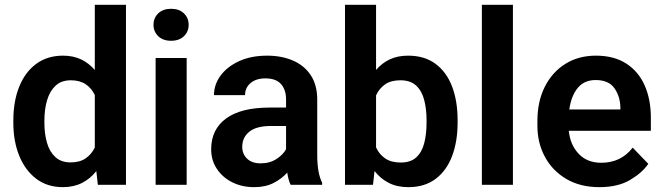

<svg xmlns="http://www.w3.org/2000/svg" viewBox="-20 -770 2760 800"><path d="M35.6 -257.8V-268.1Q35.6 -348.6 60.3 -409.4Q85 -470.2 131.3 -504.2Q177.7 -538.1 242.7 -538.1Q285.2 -538.1 317.9 -522.5Q350.6 -506.8 375 -478.5V-750H504.9V0H387.7L381.3 -57.1Q356.4 -25.4 321.8 -7.8Q287.1 9.8 241.7 9.8Q177.2 9.8 131.1 -25.1Q85 -60.1 60.3 -120.6Q35.6 -181.2 35.6 -257.8ZM165 -268.1V-257.8Q165 -212.4 175.8 -175Q186.5 -137.7 210.7 -115.5Q234.9 -93.3 274.4 -93.3Q312 -93.3 336.7 -110.1Q361.3 -127 375 -155.3V-374Q361.3 -402.8 336.7 -419.2Q312 -435.5 275.4 -435.5Q235.8 -435.5 211.7 -413.1Q187.5 -390.6 176.3 -352.8Q165 -314.9 165 -268.1Z M619.6 -666.5Q619.6 -695.3 639.4 -714.4Q659.2 -733.4 692.9 -733.4Q726.6 -733.4 746.3 -714.4Q766.1 -695.3 766.1 -666.5Q766.1 -638.2 746.3 -619.1Q726.6 -600.1 692.9 -600.1Q659.2 -600.1 639.4 -619.1Q619.6 -638.2 619.6 -666.5ZM757.8 -528.3V0H628.4V-528.3Z M1190.9 0Q1181.6 -19 1176.8 -50.8Q1154.8 -25.9 1120.8 -8.1Q1086.9 9.8 1039.1 9.8Q987.8 9.8 947.3 -10.7Q906.7 -31.2 883.3 -66.9Q859.9 -102.5 859.9 -147.9Q859.9 -231 922.1 -276.4Q984.4 -321.8 1103 -321.8H1171.9V-356Q1171.9 -396 1150.9 -419.7Q1129.9 -443.4 1085.9 -443.4Q1046.9 -443.4 1023.9 -423.8Q1001 -404.3 1001 -373.5H871.6Q871.6 -417.5 898.9 -454.8Q926.3 -492.2 976.1 -515.1Q1025.9 -538.1 1093.3 -538.1Q1153.3 -538.1 1200.4 -517.8Q1247.6 -497.6 1274.7 -456.8Q1301.8 -416 1301.8 -355V-124.5Q1301.8 -48.8 1322.3 -8.3V0ZM1065.4 -89.4Q1104.5 -89.4 1132.3 -107.7Q1160.2 -126 1171.9 -148.4V-245.1H1109.4Q1048.3 -245.1 1018.8 -221.2Q989.3 -197.3 989.3 -158.2Q989.3 -128.4 1009.5 -108.9Q1029.8 -89.4 1065.4 -89.4Z M1886.7 -269.5V-259.3Q1886.7 -180.7 1863.8 -119.9Q1840.8 -59.1 1795.2 -24.7Q1749.5 9.8 1681.2 9.8Q1634.3 9.8 1599.6 -8.1Q1564.9 -25.9 1540.5 -57.6L1534.2 0H1417.5V-750H1546.9V-478.5Q1570.8 -506.8 1603.8 -522.5Q1636.7 -538.1 1680.2 -538.1Q1749 -538.1 1794.9 -503.9Q1840.8 -469.7 1863.8 -409.2Q1886.7 -348.6 1886.7 -269.5ZM1757.3 -259.3V-269.5Q1757.3 -314.5 1747.8 -352.3Q1738.3 -390.1 1714.6 -412.8Q1690.9 -435.5 1648.4 -435.5Q1608.9 -435.5 1584.5 -418.5Q1560.1 -401.4 1546.9 -372.6V-155.8Q1560.1 -127 1585 -109.9Q1609.9 -92.8 1649.4 -92.8Q1691.4 -92.8 1714.8 -114.7Q1738.3 -136.7 1747.8 -174.3Q1757.3 -211.9 1757.3 -259.3Z M2117.2 -750V0H1987.8V-750Z M2477.5 9.8Q2397.5 9.8 2339.6 -24.4Q2281.7 -58.6 2250.5 -116.5Q2219.2 -174.3 2219.2 -246.1V-265.6Q2219.2 -347.2 2250 -408.4Q2280.8 -469.7 2335.7 -503.9Q2390.6 -538.1 2462.9 -538.1Q2538.1 -538.1 2589.1 -505.4Q2640.1 -472.7 2666 -414.3Q2691.9 -356 2691.9 -279.3V-225.1H2350.1Q2355.5 -167 2390.9 -129.4Q2426.3 -91.8 2485.4 -91.8Q2567.4 -91.8 2616.2 -154.8L2681.2 -87.4Q2656.2 -50.3 2605.5 -20.3Q2554.7 9.8 2477.5 9.8ZM2461.9 -436.5Q2414.1 -436.5 2387 -403.3Q2359.9 -370.1 2352.1 -314H2564.9V-323.7Q2563.5 -369.6 2539.6 -403.1Q2515.6 -436.5 2461.9 -436.5Z"/></svg>

Font: Vazirmatn FD SemiBold
Style: Regular
Weight: 600
Designer: Saber Rastikerdar
Foundry: Saber Rastikerdar
Version: Version 33.001